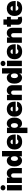

<svg xmlns="http://www.w3.org/2000/svg" viewBox="2986 -3808 1025 7038"><g transform="rotate(-90 3499.0 -288.5)"><path d="M38.1 0V-545.9H234.4V0ZM135.7 -601.6Q95.7 -601.6 67.4 -627.9Q39.1 -654.3 39.1 -691.4Q39.1 -729 67.4 -755.1Q95.7 -781.2 135.7 -781.2Q175.8 -781.2 204.1 -755.1Q232.4 -729 232.4 -691.4Q232.4 -654.3 204.1 -627.9Q175.8 -601.6 135.7 -601.6Z M506.8 -306.6V0H310.5V-545.9H504.9V-441.4H508.8Q526.9 -493.7 568.1 -523.2Q609.4 -552.7 669.9 -552.7Q728 -552.7 770.8 -526.4Q813.5 -500 836.9 -453.6Q860.4 -407.2 860.4 -347.7V0H664.1V-306.6Q664.1 -347.2 643.6 -370.4Q623 -393.6 585.9 -393.6Q549.8 -393.6 528.3 -370.4Q506.8 -347.2 506.8 -306.6Z M1131.8 6.8Q1073.7 6.8 1024.7 -23.7Q975.6 -54.2 946.3 -116.2Q917 -178.2 917 -272.5Q917 -371.6 947.8 -433.3Q978.5 -495.1 1027.3 -523.9Q1076.2 -552.7 1129.9 -552.7Q1190.9 -552.7 1229.2 -522.5Q1267.6 -492.2 1283.2 -450.2H1286.1V-727.5H1482.4V0H1288.1V-89.8H1283.2Q1266.6 -48.3 1228 -20.8Q1189.5 6.8 1131.8 6.8ZM1204.1 -143.6Q1244.6 -143.6 1267.8 -178.5Q1291 -213.4 1291 -272.5Q1291 -333.5 1267.8 -367.9Q1244.6 -402.3 1204.1 -402.3Q1163.6 -402.3 1141.4 -367.9Q1119.1 -333.5 1119.1 -272.5Q1119.1 -211.9 1141.4 -177.7Q1163.6 -143.6 1204.1 -143.6Z M1820.3 9.8Q1689 9.8 1614 -64.7Q1539.1 -139.2 1539.1 -271.5Q1539.1 -356 1573 -419.2Q1606.9 -482.4 1668.9 -517.6Q1731 -552.7 1815.4 -552.7Q1897.9 -552.7 1959 -518.8Q2020 -484.9 2053.5 -422.1Q2086.9 -359.4 2086.9 -272.5V-227.5H1731.4Q1733.4 -182.1 1758.5 -155Q1783.7 -127.9 1824.2 -127.9Q1854.5 -127.9 1876 -140.4Q1897.5 -152.8 1906.2 -175.8H2085Q2071.3 -90.8 2002.4 -40.5Q1933.6 9.8 1820.3 9.8ZM1817.4 -415Q1742.2 -415 1732.9 -335H1901.9Q1892.6 -415 1817.4 -415Z M2141.6 204.1V-545.9H2335.9V-450.2H2340.8Q2356.4 -492.2 2395 -522.5Q2433.6 -552.7 2494.1 -552.7Q2548.3 -552.7 2596.9 -523.9Q2645.5 -495.1 2676.3 -433.3Q2707 -371.6 2707 -272.5Q2707 -178.2 2677.7 -116.2Q2648.4 -54.2 2599.6 -23.7Q2550.8 6.8 2492.2 6.8Q2434.6 6.8 2396.2 -20.8Q2357.9 -48.3 2340.8 -89.8H2337.9V204.1ZM2419.9 -143.6Q2460.4 -143.6 2482.7 -177.7Q2504.9 -211.9 2504.9 -272.5Q2504.9 -333.5 2482.7 -367.9Q2460.4 -402.3 2419.9 -402.3Q2379.9 -402.3 2356.4 -367.9Q2333 -333.5 2333 -272.5Q2333 -213.4 2356.4 -178.5Q2379.9 -143.6 2419.9 -143.6Z M3025.4 9.8Q2894 9.8 2819.1 -64.7Q2744.1 -139.2 2744.1 -271.5Q2744.1 -356 2778.1 -419.2Q2812 -482.4 2874 -517.6Q2936 -552.7 3020.5 -552.7Q3103 -552.7 3164.1 -518.8Q3225.1 -484.9 3258.5 -422.1Q3292 -359.4 3292 -272.5V-227.5H2936.5Q2938.5 -182.1 2963.6 -155Q2988.8 -127.9 3029.3 -127.9Q3059.6 -127.9 3081.1 -140.4Q3102.5 -152.8 3111.3 -175.8H3290Q3276.4 -90.8 3207.5 -40.5Q3138.7 9.8 3025.4 9.8ZM3022.5 -415Q2947.3 -415 2938 -335H3106.9Q3097.7 -415 3022.5 -415Z M3543 -306.6V0H3346.7V-545.9H3541V-441.4H3544.9Q3563 -493.7 3604.2 -523.2Q3645.5 -552.7 3706.1 -552.7Q3764.2 -552.7 3806.9 -526.4Q3849.6 -500 3873 -453.6Q3896.5 -407.2 3896.5 -347.7V0H3700.2V-306.6Q3700.2 -347.2 3679.7 -370.4Q3659.2 -393.6 3622.1 -393.6Q3585.9 -393.6 3564.5 -370.4Q3543 -347.2 3543 -306.6Z M4168 6.8Q4109.9 6.8 4060.8 -23.7Q4011.7 -54.2 3982.4 -116.2Q3953.1 -178.2 3953.1 -272.5Q3953.1 -371.6 3983.9 -433.3Q4014.6 -495.1 4063.5 -523.9Q4112.3 -552.7 4166 -552.7Q4227.1 -552.7 4265.4 -522.5Q4303.7 -492.2 4319.3 -450.2H4322.3V-727.5H4518.6V0H4324.2V-89.8H4319.3Q4302.7 -48.3 4264.2 -20.8Q4225.6 6.8 4168 6.8ZM4240.2 -143.6Q4280.8 -143.6 4304 -178.5Q4327.1 -213.4 4327.1 -272.5Q4327.1 -333.5 4304 -367.9Q4280.8 -402.3 4240.2 -402.3Q4199.7 -402.3 4177.5 -367.9Q4155.3 -333.5 4155.3 -272.5Q4155.3 -211.9 4177.5 -177.7Q4199.7 -143.6 4240.2 -143.6Z M4594.7 0V-545.9H4791V0ZM4692.4 -601.6Q4652.3 -601.6 4624 -627.9Q4595.7 -654.3 4595.7 -691.4Q4595.7 -729 4624 -755.1Q4652.3 -781.2 4692.4 -781.2Q4732.4 -781.2 4760.7 -755.1Q4789.1 -729 4789.1 -691.4Q4789.1 -654.3 4760.7 -627.9Q4732.4 -601.6 4692.4 -601.6Z M5128.9 9.8Q4997.6 9.8 4922.6 -64.7Q4847.7 -139.2 4847.7 -271.5Q4847.7 -356 4881.6 -419.2Q4915.5 -482.4 4977.5 -517.6Q5039.6 -552.7 5124 -552.7Q5206.5 -552.7 5267.6 -518.8Q5328.6 -484.9 5362.1 -422.1Q5395.5 -359.4 5395.5 -272.5V-227.5H5040Q5042 -182.1 5067.1 -155Q5092.3 -127.9 5132.8 -127.9Q5163.1 -127.9 5184.6 -140.4Q5206.1 -152.8 5214.8 -175.8H5393.6Q5379.9 -90.8 5311 -40.5Q5242.2 9.8 5128.9 9.8ZM5126 -415Q5050.8 -415 5041.5 -335H5210.4Q5201.2 -415 5126 -415Z M5646.5 -306.6V0H5450.2V-545.9H5644.5V-441.4H5648.4Q5666.5 -493.7 5707.8 -523.2Q5749 -552.7 5809.6 -552.7Q5867.7 -552.7 5910.4 -526.4Q5953.1 -500 5976.6 -453.6Q6000 -407.2 6000 -347.7V0H5803.7V-306.6Q5803.7 -347.2 5783.2 -370.4Q5762.7 -393.6 5725.6 -393.6Q5689.5 -393.6 5668 -370.4Q5646.5 -347.2 5646.5 -306.6Z M6401.4 -545.9V-403.3H6307.6V-175.8Q6307.6 -141.6 6344.7 -141.6Q6353.5 -141.6 6365.5 -143.6Q6377.4 -145.5 6382.8 -147.5L6411.1 -8.8Q6377.4 0.5 6350.1 4.4Q6322.8 8.3 6296.4 8.3Q6111.3 8.3 6111.3 -157.2V-403.3H6042V-545.9H6111.3V-675.8H6307.6V-545.9Z M6714.4 9.8Q6583 9.8 6508.1 -64.7Q6433.1 -139.2 6433.1 -271.5Q6433.1 -356 6467 -419.2Q6501 -482.4 6563 -517.6Q6625 -552.7 6709.5 -552.7Q6792 -552.7 6853 -518.8Q6914.1 -484.9 6947.5 -422.1Q6981 -359.4 6981 -272.5V-227.5H6625.5Q6627.4 -182.1 6652.6 -155Q6677.7 -127.9 6718.3 -127.9Q6748.5 -127.9 6770 -140.4Q6791.5 -152.8 6800.3 -175.8H6979Q6965.3 -90.8 6896.5 -40.5Q6827.6 9.8 6714.4 9.8ZM6711.4 -415Q6636.2 -415 6627 -335H6795.9Q6786.6 -415 6711.4 -415Z"/></g></svg>

Font: Inter Tight Black
Style: Regular
Weight: 900
Designer: Rasmus Andersson
Foundry: rsms
Version: Version 3.004; ttfautohint (v1.8.4.7-5d5b)